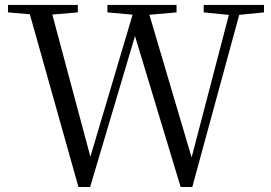

<svg xmlns="http://www.w3.org/2000/svg" viewBox="-20 -748 1093 775"><path d="M296.6 6.7 89.9 -728H180.8L353.2 -84.2H335.2L340 -99.2L526.9 -728H571.3L762.8 -80.8H745.6L749.4 -97L914.3 -728H956.5L756.2 6.7H709.1L515.8 -632.7H534.3L529.5 -617.9L343.8 6.7ZM12.2 -698V-728H294.1V-698L163.6 -686.9H140.5ZM413.6 -698V-728H692.6V-698L566.7 -686.9H535.7ZM802.2 -698V-728H1045.6V-698L934.1 -686.9H913.8Z"/></svg>

Font: Noto Serif SC ExtraLight
Style: Regular
Weight: 200
Designer: Ryoko NISHIZUKA 西塚涼子 (kana & ideographs); Frank Grießhammer (Latin, Greek & Cyrillic); Wenlong ZHANG 张文龙 (bopomofo); San
Foundry: Adobe
Version: Version 2.002-H1;hotconv 1.1.0;makeotfexe 2.6.0